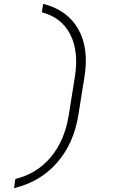

<svg xmlns="http://www.w3.org/2000/svg" viewBox="-20 -860 640 1000"><path d="M53 120 60 72Q172 45 244.5 -41.5Q317 -128 338 -260L370 -460Q391 -592 346 -680.5Q301 -769 198 -796L205 -840Q331 -808 387.5 -708.5Q444 -609 420 -460L388 -260Q364 -112 277 -12.5Q190 87 53 120Z"/></svg>

Font: JetBrains Mono Thin
Style: Italic
Weight: 100
Italic angle: -9°
Monospace: yes
Designer: Philipp Nurullin, Konstantin Bulenkov
Foundry: JetBrains
Version: Version 2.305; ttfautohint (v1.8.4.7-5d5b)